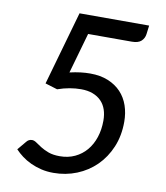

<svg xmlns="http://www.w3.org/2000/svg" viewBox="-82 -785 743 861"><g transform="rotate(10 290.0 -354.5)"><path d="M522.5 -677.5Q520 -658 506.2 -645.2Q492.5 -632.5 463.5 -632.5H264.5L212 -448Q238 -454 261 -456.8Q284 -459.5 305 -459.5Q351.5 -459.5 386.8 -445Q422 -430.5 445.5 -405.5Q469 -380.5 480.8 -346.2Q492.5 -312 492.5 -272.5Q492.5 -209 470.8 -157.2Q449 -105.5 411.8 -68.8Q374.5 -32 324.8 -12Q275 8 219 8Q189 8 163 1.8Q137 -4.5 114.5 -15Q92 -25.5 73.8 -39.2Q55.5 -53 41.5 -68L74.5 -107.5Q84.5 -120.5 100 -120.5Q109.5 -120.5 120.5 -112.8Q131.5 -105 146.5 -95.5Q161.5 -86 182.5 -78.2Q203.5 -70.5 234 -70.5Q272 -70.5 302.8 -85Q333.5 -99.5 355 -125Q376.5 -150.5 388 -185.5Q399.5 -220.5 399.5 -261.5Q399.5 -289 392 -311.2Q384.5 -333.5 369 -349.5Q353.5 -365.5 330.5 -374.2Q307.5 -383 276.5 -383Q252 -383 225.5 -378.5Q199 -374 170.5 -364L115 -381L210.5 -717H527.5Z"/></g></svg>

Font: Lato Medium
Style: Italic
Weight: 500
Italic angle: -7°
Designer: Lukasz Dziedzic
Foundry: tyPoland Lukasz Dziedzic
Version: Version 2.006; 2014-01-15